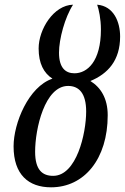

<svg xmlns="http://www.w3.org/2000/svg" viewBox="-20 -790 533 820"><path d="M198 10C340 10 440 -111 440 -298C440 -370 410 -417 366 -444C441 -475 493 -532 493 -634C493 -696 466 -764 395 -770C402 -750 411 -710 411 -664C411 -528 353 -477 298 -477C260 -477 232 -500 232 -565C232 -623 257 -716 292 -770C209 -768 145 -665 145 -583C145 -519 167 -478 204 -454C102 -420 38 -264 38 -165C38 -44 102 10 198 10ZM207 -39C161 -39 130 -64 130 -142C130 -240 171 -423 271 -423C317 -423 348 -392 348 -314C348 -220 307 -39 207 -39Z"/></svg>

Font: Noto Serif ExtraCondensed
Style: Italic
Weight: 400
Width: 2
Italic angle: -12°
Designer: Monotype Design Team
Foundry: Monotype Imaging Inc.
Version: Version 2.014